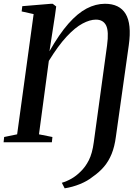

<svg xmlns="http://www.w3.org/2000/svg" viewBox="-30 -772 725 1042"><path d="M321 250 305.5 220Q332.5 212 358 197.5Q383.5 183 407 159.5Q433 135 452 97.8Q471 60.5 479 -0.5L551 -525.5Q561.5 -602.5 545.8 -634Q530 -665.5 490.5 -665.5Q458 -665.5 418 -644.2Q378 -623 332 -573.8Q286 -524.5 235 -441.5L181.5 -43L254.5 -28.5L251.5 0H-10.5L-7.5 -28.5L63 -43L152.5 -695.5L87.5 -710L91 -738.5L247 -751.5H256L275 -737L268.5 -689L238.5 -494Q291.5 -587 341.2 -643.5Q391 -700 440.2 -725.8Q489.5 -751.5 539.5 -751.5Q618.5 -751.5 651.8 -696.8Q685 -642 669 -527L599 -30.5Q592 23.5 575.8 63.5Q559.5 103.5 534 133.2Q508.5 163 473.5 187Q445.5 210 404.5 226.8Q363.5 243.5 321 250Z"/></svg>

Font: Merriweather 96pt Medium
Style: Italic
Weight: 500
Italic angle: -7.8°
Version: Version 2.101